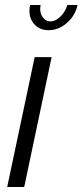

<svg xmlns="http://www.w3.org/2000/svg" viewBox="-20 -750 331 770"><path d="M250 -730H291Q281.7 -687 248.3 -658Q214.8 -628.9 174.8 -628.9Q140.6 -628.9 119.4 -650.9Q98.1 -672.9 98.1 -707Q98.1 -718.3 101.1 -730H143.1Q141.1 -720.2 141.1 -714.8Q141.1 -693.8 152.8 -679Q164.6 -664.1 182.1 -664.1Q202.1 -664.1 221.9 -683.1Q241.7 -702.1 250 -730ZM119.1 -521H187L77.1 0H8.8Z"/></svg>

Font: Rawline
Style: Italic
Weight: 400
Italic angle: -12°
Designer: Matt McInerney, Pablo Impallari, Rodrigo Fuenzalida
Foundry: Matt McInerney, Pablo Impallari, Rodrigo Fuenzalida
Version: Version 4.020;PS 004.020;hotconv 1.0.88;makeotf.lib2.5.64775